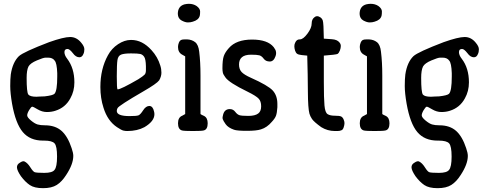

<svg xmlns="http://www.w3.org/2000/svg" viewBox="-20 -694 2607 1017"><path d="M216.8 -183.6Q259.8 -188.5 268.6 -197.3Q283.2 -212.9 283.2 -288.1V-306.6Q281.2 -360.4 269.5 -373Q258.8 -388.7 234.4 -388.7H221.7Q210 -388.7 175.3 -374Q140.6 -359.4 130.9 -341.8Q121.1 -322.3 121.1 -281.2Q121.1 -206.1 129.9 -193.4Q139.6 -181.6 172.9 -181.6Q180.7 -181.6 190.4 -182.6Q203.1 -183.6 216.8 -183.6ZM90.8 239.3Q70.3 209 69.8 192.9Q69.3 176.8 85 168Q100.6 157.2 109.4 161.1Q126 168.9 140.1 191.4Q154.3 213.9 163.1 217.8Q172.9 221.7 214.8 221.7Q256.8 221.7 268.6 206.1Q282.2 190.4 282.2 135.3Q282.2 80.1 269 65.4Q255.9 50.8 213.9 50.8Q210.9 50.8 208 50.8Q138.7 50.8 100.6 5.4Q62.5 -40 43.9 -144.5Q34.2 -201.2 34.2 -238.3Q34.2 -275.4 37.1 -299.8Q46.9 -364.3 80.1 -396.5Q104.5 -418.9 240.2 -470.7Q317.4 -498 351.6 -498Q385.7 -498 410.2 -467.8Q426.8 -448.2 426.8 -433.1Q426.8 -418 421.9 -408.2Q415 -390.6 400.4 -390.6Q381.8 -390.6 366.2 -412.1Q348.6 -434.6 337.9 -434.6Q321.3 -434.6 321.3 -418Q321.3 -401.4 335.9 -382.8Q374 -333 374 -257.8Q374 -210.9 352.5 -172.9Q326.2 -124 273.4 -107.4Q252.9 -100.6 228 -100.6Q203.1 -100.6 178.7 -115.2Q156.2 -128.9 150.4 -128.9Q144.5 -127.9 134.3 -110.8Q124 -93.8 124 -83Q124 -72.3 144 -55.7Q164.1 -39.1 179.2 -34.7Q194.3 -30.3 217.8 -30.3Q272.5 -30.3 305.7 -1Q338.9 28.3 359.4 90.8Q368.2 116.2 368.2 131.8Q368.2 175.8 330.1 233.4Q307.6 268.6 280.8 285.6Q253.9 302.7 208 302.7Q162.1 302.7 137.7 286.1Q113.3 269.5 90.8 239.3Z M598.6 -106.4Q598.6 -79.1 666 -79.1Q703.1 -79.1 713.4 -83Q723.6 -86.9 738.3 -109.9Q752.9 -132.8 771.5 -132.8Q790 -131.8 795.9 -103.5Q797.9 -96.7 797.9 -88.9Q797.9 -51.8 745.1 -20.5Q707 0 654.3 0Q643.6 0 633.3 -2.4Q623 -4.9 599.6 -20.5Q549.8 -53.7 528.3 -123Q511.7 -173.8 511.7 -233.4Q511.7 -329.1 551.8 -401.4Q571.3 -437.5 605.5 -460Q639.6 -482.4 672.9 -482.4H675.8Q733.4 -482.4 782.2 -428.7Q815.4 -392.6 829.1 -346.7Q835 -329.1 835 -309.1Q835 -289.1 823.2 -268.6Q810.5 -251 739.3 -210Q609.4 -134.8 602.5 -121.1Q598.6 -113.3 598.6 -106.4ZM722.7 -408.2Q710 -411.1 673.8 -411.1Q637.7 -411.1 621.6 -404.8Q605.5 -398.4 602.1 -376Q598.6 -353.5 598.6 -289.1Q598.6 -224.6 602.5 -220.7H603.5Q620.1 -220.7 712.9 -274.4Q737.3 -290 745.1 -297.9Q752.9 -304.7 752.9 -322.3V-343.8Q752 -380.9 743.7 -393.1Q735.4 -405.3 722.7 -408.2Z M944.3 -2.9Q922.9 -8.8 922.9 -41Q922.9 -72.3 945.3 -81.1Q950.2 -84 960.9 -89.8V-395.5Q955.1 -398.4 945.3 -404.3Q922.9 -416 922.9 -445.3Q922.9 -456.1 927.2 -467.3Q931.6 -478.5 939.5 -482.4Q944.3 -485.4 960.9 -485.4Q964.8 -485.4 970.7 -485.4Q996.1 -484.4 1013.7 -470.7Q1031.2 -457 1035.2 -419.9Q1042 -365.2 1042 -293.9Q1042 -285.2 1042 -276.4V-89.8Q1046.9 -85.9 1060.5 -80.1Q1080.1 -70.3 1080.1 -41Q1080.1 -7.8 1058.6 -2.9Q1046.9 0 1001.5 0Q956.1 0 944.3 -2.9ZM1001 -579.1Q989.3 -575.2 975.1 -575.2Q960.9 -575.2 941.9 -585.4Q922.9 -595.7 921.9 -620.1Q921.9 -661.1 957 -670.9Q969.7 -673.8 980.5 -673.8Q1003.9 -673.8 1021.5 -662.1Q1040 -648.4 1040 -633.3Q1040 -618.2 1038.1 -610.4Q1032.2 -587.9 1001 -579.1Z M1419.9 -48.8Q1394.5 -18.6 1362.3 -8.8Q1338.9 -1 1287.6 -1Q1236.3 -1 1219.7 -6.8Q1188.5 -17.6 1175.3 -36.1Q1162.1 -54.7 1159.7 -63.5Q1157.2 -72.3 1162.1 -87.9Q1169.9 -116.2 1197.3 -116.2Q1214.8 -116.2 1225.6 -102.1Q1236.3 -87.9 1248 -84Q1259.8 -80.1 1295.4 -80.1Q1331.1 -80.1 1347.7 -92.8Q1363.3 -104.5 1363.3 -130.9Q1363.3 -157.2 1350.6 -170.9Q1337.9 -185.5 1290 -209Q1193.4 -255.9 1173.8 -284.2Q1162.1 -299.8 1160.2 -310.1Q1158.2 -320.3 1158.2 -332Q1158.2 -377 1165.5 -397.5Q1172.9 -418 1192.4 -439.5Q1231.4 -484.4 1315.4 -484.4Q1397.5 -484.4 1429.7 -444.3Q1440.4 -429.7 1441.4 -421.9Q1444.3 -410.2 1439.5 -396.5Q1429.7 -368.2 1409.2 -368.2Q1387.7 -368.2 1377 -382.8Q1366.2 -397.5 1354 -400.9Q1341.8 -404.3 1309.6 -404.3Q1277.3 -404.3 1261.7 -391.1Q1246.1 -377.9 1246.1 -352.5Q1246.1 -327.1 1259.8 -312.5Q1273.4 -297.9 1308.6 -282.2Q1400.4 -241.2 1424.8 -214.4Q1449.2 -187.5 1449.2 -143.6V-126Q1447.3 -95.7 1441.9 -81.1Q1436.5 -66.4 1419.9 -48.8Z M1753.9 0Q1714.8 0 1681.6 -20.5Q1643.6 -47.9 1632.8 -63.5Q1623 -78.1 1619.1 -91.8Q1611.3 -120.1 1610.8 -208.5Q1610.4 -296.9 1607.4 -399.4L1578.1 -402.3Q1560.5 -404.3 1553.7 -409.2Q1546.9 -414.1 1543 -425.8Q1539.1 -438.5 1539.1 -448.7Q1539.1 -459 1543 -466.8Q1550.8 -485.4 1566.4 -485.4Q1567.4 -485.4 1568.4 -485.4Q1585.9 -485.4 1608.4 -515.6Q1630.9 -545.9 1630.9 -569.3Q1630.9 -591.8 1645.5 -602.5Q1652.3 -608.4 1659.7 -608.4Q1667 -608.4 1676.3 -602.5Q1685.5 -596.7 1689.5 -585.9Q1694.3 -572.3 1695.3 -489.3Q1709 -488.3 1737.8 -486.3Q1766.6 -484.4 1778.3 -468.8Q1785.2 -460.9 1785.2 -450.2Q1785.2 -439.5 1780.3 -426.3Q1775.4 -413.1 1767.6 -408.2Q1758.8 -404.3 1695.3 -399.4V-259.8Q1695.3 -172.9 1698.7 -135.3Q1702.1 -97.7 1715.3 -89.4Q1728.5 -81.1 1753.4 -81.1Q1778.3 -81.1 1786.6 -77.1Q1794.9 -73.2 1799.8 -62Q1804.7 -50.8 1804.7 -42Q1804.7 -32.2 1800.3 -19Q1795.9 -5.9 1788.1 -3.9Q1780.3 0 1767.6 0Z M1907.2 -2.9Q1885.7 -8.8 1885.7 -41Q1885.7 -72.3 1908.2 -81.1Q1913.1 -84 1923.8 -89.8V-395.5Q1918 -398.4 1908.2 -404.3Q1885.7 -416 1885.7 -445.3Q1885.7 -456.1 1890.1 -467.3Q1894.5 -478.5 1902.3 -482.4Q1907.2 -485.4 1923.8 -485.4Q1927.7 -485.4 1933.6 -485.4Q1959 -484.4 1976.6 -470.7Q1994.1 -457 1998 -419.9Q2004.9 -365.2 2004.9 -293.9Q2004.9 -285.2 2004.9 -276.4V-89.8Q2009.8 -85.9 2023.4 -80.1Q2043 -70.3 2043 -41Q2043 -7.8 2021.5 -2.9Q2009.8 0 1964.4 0Q1918.9 0 1907.2 -2.9ZM1963.9 -579.1Q1952.1 -575.2 1938 -575.2Q1923.8 -575.2 1904.8 -585.4Q1885.7 -595.7 1884.8 -620.1Q1884.8 -661.1 1919.9 -670.9Q1932.6 -673.8 1943.4 -673.8Q1966.8 -673.8 1984.4 -662.1Q2002.9 -648.4 2002.9 -633.3Q2002.9 -618.2 2001 -610.4Q1995.1 -587.9 1963.9 -579.1Z M2306.6 -183.6Q2349.6 -188.5 2358.4 -197.3Q2373 -212.9 2373 -288.1V-306.6Q2371.1 -360.4 2359.4 -373Q2348.6 -388.7 2324.2 -388.7H2311.5Q2299.8 -388.7 2265.1 -374Q2230.5 -359.4 2220.7 -341.8Q2210.9 -322.3 2210.9 -281.2Q2210.9 -206.1 2219.7 -193.4Q2229.5 -181.6 2262.7 -181.6Q2270.5 -181.6 2280.3 -182.6Q2293 -183.6 2306.6 -183.6ZM2180.7 239.3Q2160.2 209 2159.7 192.9Q2159.2 176.8 2174.8 168Q2190.4 157.2 2199.2 161.1Q2215.8 168.9 2230 191.4Q2244.1 213.9 2252.9 217.8Q2262.7 221.7 2304.7 221.7Q2346.7 221.7 2358.4 206.1Q2372.1 190.4 2372.1 135.3Q2372.1 80.1 2358.9 65.4Q2345.7 50.8 2303.7 50.8Q2300.8 50.8 2297.9 50.8Q2228.5 50.8 2190.4 5.4Q2152.3 -40 2133.8 -144.5Q2124 -201.2 2124 -238.3Q2124 -275.4 2127 -299.8Q2136.7 -364.3 2169.9 -396.5Q2194.3 -418.9 2330.1 -470.7Q2407.2 -498 2441.4 -498Q2475.6 -498 2500 -467.8Q2516.6 -448.2 2516.6 -433.1Q2516.6 -418 2511.7 -408.2Q2504.9 -390.6 2490.2 -390.6Q2471.7 -390.6 2456.1 -412.1Q2438.5 -434.6 2427.7 -434.6Q2411.1 -434.6 2411.1 -418Q2411.1 -401.4 2425.8 -382.8Q2463.9 -333 2463.9 -257.8Q2463.9 -210.9 2442.4 -172.9Q2416 -124 2363.3 -107.4Q2342.8 -100.6 2317.9 -100.6Q2293 -100.6 2268.6 -115.2Q2246.1 -128.9 2240.2 -128.9Q2234.4 -127.9 2224.1 -110.8Q2213.9 -93.8 2213.9 -83Q2213.9 -72.3 2233.9 -55.7Q2253.9 -39.1 2269 -34.7Q2284.2 -30.3 2307.6 -30.3Q2362.3 -30.3 2395.5 -1Q2428.7 28.3 2449.2 90.8Q2458 116.2 2458 131.8Q2458 175.8 2419.9 233.4Q2397.5 268.6 2370.6 285.6Q2343.8 302.7 2297.9 302.7Q2252 302.7 2227.5 286.1Q2203.1 269.5 2180.7 239.3Z"/></svg>

Font: Semi-Sweet
Style: Book
Weight: 400
Designer: Walter E Stewart
Version: 0.5